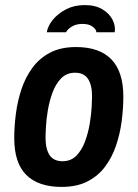

<svg xmlns="http://www.w3.org/2000/svg" viewBox="-20 -723 541 755"><path d="M222 12Q131 12 83.5 -35Q36 -82 36 -180Q36 -226 42.5 -276Q49 -326 64.5 -372.5Q80 -419 107.5 -456.5Q135 -494 177 -516Q219 -538 279 -538Q371 -538 418 -489.5Q465 -441 465 -343Q465 -297 458.5 -247Q452 -197 436.5 -151Q421 -105 393.5 -68Q366 -31 324 -9.5Q282 12 222 12ZM226 -89Q259 -89 280.5 -111Q302 -133 314.5 -167Q327 -201 333 -237.5Q339 -274 340.5 -303Q342 -332 342 -343Q342 -389 326 -413Q310 -437 275 -437Q242 -437 220.5 -415Q199 -393 186.5 -359Q174 -325 168 -288.5Q162 -252 160.5 -223Q159 -194 159 -183Q159 -137 175 -113Q191 -89 226 -89ZM164 -596Q168 -621 188 -645.5Q208 -670 240 -686.5Q272 -703 313 -703Q355 -703 382.5 -686.5Q410 -670 422.5 -645.5Q435 -621 431 -596H359Q359 -607 344.5 -618Q330 -629 304 -629Q279 -629 261.5 -618Q244 -607 240 -596Z"/></svg>

Font: Archivo Narrow
Style: Bold Italic
Weight: 700
Italic angle: -8°
Designer: Hector Gatti
Foundry: Omnibus-Type
Version: Version 3.002